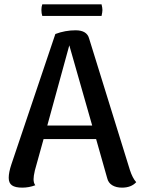

<svg xmlns="http://www.w3.org/2000/svg" viewBox="-20 -849 651 881"><path d="M605 -13Q582 12 540 12Q513 12 495 1Q477 -10 472 -31L421 -211H180L140 -67Q134 -41 134 -27Q134 -9 142 1Q113 12 82 12Q50 12 35 1.5Q20 -9 20 -33Q20 -58 32 -94L234 -693Q279 -710 327 -710Q379 -710 389 -672L576 -69Q588 -32 605 -13ZM403 -273 298 -641 197 -273ZM446 -829Q450 -813 450 -803Q450 -794 446 -776H174Q170 -788 170 -803Q170 -818 174 -829Z"/></svg>

Font: Arima Madurai
Style: Bold
Weight: 700
Designer: Joana Correia and Natanael Gama
Foundry: NDISCOVER
Version: Version 1.019